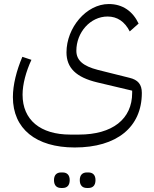

<svg xmlns="http://www.w3.org/2000/svg" viewBox="-20 -492 762 953"><path d="M411 441H419C440 441 454 429 454 402C454 376 440 364 419 364H411C390 364 376 376 376 402C376 429 390 441 411 441ZM283 441H291C312 441 326 429 326 402C326 376 312 364 291 364H283C262 364 248 376 248 402C248 429 262 441 283 441ZM351 240C560 240 684 139 684 -31C684 -73 665 -96 622 -106L466 -145C392 -164 359 -193 359 -240C359 -331 428 -410 514 -410C562 -410 599 -385 624 -336L668 -375C639 -436 589 -472 520 -472C408 -472 310 -354 310 -232C310 -155 358 -108 463 -83L636 -42V-31C636 99 538 176 372 176H329C180 176 92 103 92 -22C92 -74 109 -137 136 -195L91 -210C62 -142 44 -71 44 -10C44 147 158 240 351 240Z"/></svg>

Font: IBM Plex Arabic Light
Style: Regular
Weight: 300
Designer: Mike Abbink, Paul van der Laan, Pieter van Rosmalen, Wael Morcos, Khajak Apelian
Foundry: Bold Monday
Version: Version 1.0